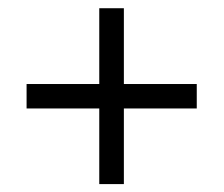

<svg xmlns="http://www.w3.org/2000/svg" viewBox="-20 -556 555 476"><path d="M287.1 -535.6V-347.7H467.8V-287.1H287.1V-99.6H226.1V-287.1H45.9V-347.7H226.1V-535.6Z"/></svg>

Font: Khula Regular
Style: Regular
Weight: 400
Designer: Erin McLaughlin, Steve Matteson
Version: Version 1.000;PS 1.0;hotconv 1.0.72;makeotf.lib2.5.5900